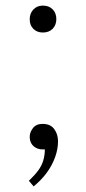

<svg xmlns="http://www.w3.org/2000/svg" viewBox="-20 -533 307 685"><path d="M100 132 83 112Q104 92 116.5 75Q129 58 134.5 39Q140 20 140 0H131Q119 0 108.5 -5.5Q98 -11 92 -21Q86 -31 86 -45Q86 -61 97.5 -76Q109 -91 132 -91Q160 -91 173.5 -72.5Q187 -54 187 -29Q187 -1 176.5 28Q166 57 147 83Q128 109 100 132ZM133 -417Q112 -417 99 -430Q86 -443 86 -464Q86 -485 99 -499Q112 -513 133 -513Q155 -513 168 -499.5Q181 -486 181 -465Q181 -444 168 -430.5Q155 -417 133 -417Z"/></svg>

Font: Literata 18pt ExtraLight
Style: Regular
Weight: 250
Designer: Latin by Veronika Burian and Jose Scaglione. Greek by Irene Vlachou. Cyrillic by Vera Evstafieva.
Foundry: TypeTogether
Version: Version 3.103;gftools[0.9.29]